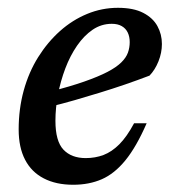

<svg xmlns="http://www.w3.org/2000/svg" viewBox="-20 -474 456 504"><path d="M273.5 -411.5Q246 -411.5 223.2 -396Q200.5 -380.5 182.2 -354Q164 -327.5 151.5 -294.5Q139 -261.5 132.2 -226Q125.5 -190.5 125.5 -157Q125.5 -103.5 146.5 -81.2Q167.5 -59 205 -59Q230 -59 251.8 -67.2Q273.5 -75.5 293.2 -95.2Q313 -115 332 -150.5H365Q338 -88.5 309.2 -53.2Q280.5 -18 247.2 -3.5Q214 11 172 11Q127 11 94.8 -5.8Q62.5 -22.5 45.8 -54.8Q29 -87 29 -134Q29 -188 42.2 -236.2Q55.5 -284.5 80.2 -324Q105 -363.5 137.5 -392.5Q170 -421.5 208.8 -437.5Q247.5 -453.5 289.5 -453.5Q330.5 -453.5 356 -440.2Q381.5 -427 393.2 -405.5Q405 -384 405 -358.5Q405 -335.5 396 -313Q387 -290.5 372.5 -275.5Q341 -263.5 308.2 -252.2Q275.5 -241 242.2 -230.8Q209 -220.5 175.8 -211Q142.5 -201.5 110 -193.5L111.5 -233.5Q164.5 -247 201.5 -260Q238.5 -273 262 -285.2Q285.5 -297.5 298.2 -310Q311 -322.5 315.8 -335.8Q320.5 -349 320.5 -363.5Q320.5 -378 315.2 -388.8Q310 -399.5 299.5 -405.5Q289 -411.5 273.5 -411.5Z"/></svg>

Font: Newsreader 16pt 16pt Medium
Style: Italic
Weight: 500
Italic angle: -17°
Version: Version 1.003